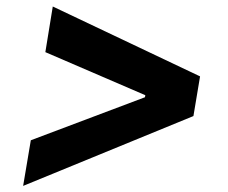

<svg xmlns="http://www.w3.org/2000/svg" viewBox="-20 -594 720 605"><path d="M589.5 -228.3 52.9 -8.2 77.1 -152 436.8 -287.6 437.9 -294 122.9 -429.7 146.3 -573.5 610.4 -353.3Z"/></svg>

Font: Karasuma Gothic
Style: Bold Italic
Weight: 700
Italic angle: 9.39998°
Designer: Rasmus Andersson / Ryoko Nishizuka
Foundry: Genbu
Version: Version 1.00